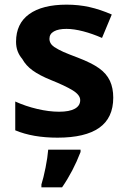

<svg xmlns="http://www.w3.org/2000/svg" viewBox="-20 -576 537 817"><path d="M44.9 -21.5V-144Q88.9 -124 138.7 -112.3Q188.5 -100.6 231.4 -100.6Q275.4 -100.6 298.3 -113.3Q321.3 -126 321.3 -149.9Q321.3 -171.9 289.1 -191.7Q256.8 -211.4 196.8 -235.4Q147.5 -255.4 118.7 -276.4Q89.8 -297.4 74.7 -325.2Q61.5 -340.8 54.9 -358.6Q48.3 -376.5 48.3 -398.4Q48.3 -475.6 104.2 -515.9Q160.2 -556.2 263.2 -556.2Q314.9 -556.2 360.8 -545.9Q406.7 -535.6 455.6 -514.2L414.1 -414.6Q373 -432.6 333.5 -442.9Q293.9 -453.1 262.7 -453.1Q228.5 -453.1 209.5 -442.4Q190.4 -431.6 190.4 -411.1Q190.4 -390.1 210.9 -376Q229 -364.3 250.7 -354.7Q272.5 -345.2 311.5 -330.6Q370.1 -308.1 401.6 -285.6Q433.1 -263.2 447.8 -231.9Q461.9 -201.2 461.9 -160.6Q461.9 -74.2 402.3 -32.2Q342.8 9.8 224.6 9.8Q119.6 9.8 44.9 -21.5ZM185.1 61H322.8V70.8Q291 153.3 244.1 221.2H156.2V209Q165 181.6 173.8 137.5Q182.6 93.3 185.1 61Z"/></svg>

Font: Viking Open Sans
Style: Bold
Weight: 700
Foundry: Ascender Corporation
Version: Version 2.001